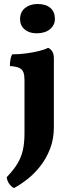

<svg xmlns="http://www.w3.org/2000/svg" viewBox="-20 -711 354 980"><path d="M51.2 249Q37 241.4 26.7 226.6Q16.4 211.8 14.2 193.4Q49.6 156.4 69.1 124Q88.6 91.6 96.8 54.8Q105 18 105 -29.8V-303.4Q105 -326.4 99.6 -341.5Q94.2 -356.6 78.2 -364.3Q62.2 -372 30.6 -373.8Q30.6 -389.6 32.9 -405.2Q35.2 -420.8 42 -433.6Q78 -433.6 114.6 -438.6Q151.2 -443.6 181 -451.1Q210.8 -458.6 225.2 -467Q238.4 -461.6 246.7 -448.7Q255 -435.8 255 -412.6V-63Q255 -1.8 235.7 48.1Q216.4 98 185.8 136.9Q155.2 175.8 119.4 203.9Q83.6 232 51.2 249ZM167.2 -541Q129 -541 105.7 -561Q82.4 -581 82.4 -612.8Q82.4 -650 108.2 -670.3Q134 -690.6 171.4 -690.6Q214 -690.6 237.1 -670.6Q260.2 -650.6 260.2 -614Q260.2 -582.6 234.9 -561.8Q209.6 -541 167.2 -541Z"/></svg>

Font: Vollkorn
Style: Regular
Weight: 400
Designer: Friedrich Althausen
Foundry: Friedrich Althausen
Version: Version 4.104